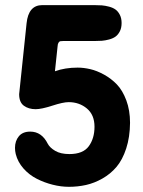

<svg xmlns="http://www.w3.org/2000/svg" viewBox="-20 -720 553 744"><path d="M203.1 -540 192.9 -443.8Q231.9 -458 280.8 -458Q304.2 -458 329.6 -452.1Q355 -446.3 383.1 -430.9Q411.1 -415.5 433.1 -392.6Q455.1 -369.6 469.5 -331.1Q483.9 -292.5 483.9 -244.1Q483.4 -188.5 469 -144.5Q454.6 -100.6 431.4 -73.2Q408.2 -45.9 376.7 -28.1Q345.2 -10.3 313.2 -3.2Q281.2 3.9 247.1 3.9Q216.3 3.9 184.3 -4.2Q152.3 -12.2 122.8 -27.1Q93.3 -42 71 -67.1Q48.8 -92.3 41 -123Q38.1 -134.8 38.1 -147Q38.1 -173.8 53 -191.9Q67.9 -210 97.2 -210Q141.6 -210 165 -163.1Q172.9 -147.9 193.8 -135.5Q214.8 -123 249 -123Q301.8 -123 324 -153.3Q346.2 -183.6 346.2 -229Q346.2 -274.9 316.7 -299.6Q287.1 -324.2 246.1 -324.2Q224.6 -324.2 182.6 -310.5Q140.6 -296.9 118.2 -296.9Q90.8 -296.9 72.5 -310.3Q54.2 -323.7 54.2 -355L83 -629.9Q90.3 -700.2 144 -700.2H344.2Q361.8 -700.2 374.8 -699.2Q387.7 -698.2 403.1 -694.1Q418.5 -689.9 428.2 -682.6Q438 -675.3 444.6 -662.1Q451.2 -648.9 451.2 -630.9Q451.2 -612.3 444.6 -599.1Q438 -585.9 428.2 -578.6Q418.5 -571.3 403.1 -567.1Q387.7 -563 374.8 -562Q361.8 -561 344.2 -561H224.1Q216.8 -561 213.4 -560.3Q210 -559.6 206.8 -554.7Q203.6 -549.8 203.1 -540Z"/></svg>

Font: Concert One
Style: Regular
Weight: 400
Designer: Johan Kallas, Mihkel Virkus
Foundry: Johan Kallas, Mihkel Virkus
Version: Version 1.003